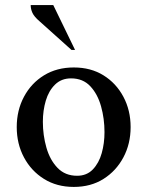

<svg xmlns="http://www.w3.org/2000/svg" viewBox="-20 -727 582 757"><path d="M271 10Q204 10 153.5 -21.5Q103 -53 74.5 -106.5Q46 -160 46 -226Q46 -292 74.5 -345.5Q103 -399 153.5 -430Q204 -461 271 -461Q338 -461 388 -430Q438 -399 466.5 -345.5Q495 -292 495 -226Q495 -160 466.5 -106.5Q438 -53 388 -21.5Q338 10 271 10ZM284 -34Q322 -34 346 -59Q370 -84 381 -123Q392 -162 392 -206Q392 -259 378.5 -307.5Q365 -356 336 -387Q307 -418 260 -418Q222 -418 197 -393.5Q172 -369 160.5 -330Q149 -291 149 -247Q149 -194 163 -145Q177 -96 207 -65Q237 -34 284 -34ZM262 -530 136 -643Q115 -661 108 -676Q101 -691 101 -707H190L276 -530Z"/></svg>

Font: Spectral Medium
Style: Regular
Weight: 500
Designer: Jean-Baptiste Levee
Foundry: Production Type
Version: Version 2.001